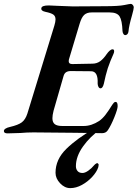

<svg xmlns="http://www.w3.org/2000/svg" viewBox="-67 -682 709 989"><path d="M-47 -7Q-47 -14 -38.5 -19.5Q-30 -25 -16 -28Q27 -38 45.5 -52Q64 -66 74 -97L213 -550Q219 -570 219 -582Q219 -599 207.5 -607Q196 -615 167 -621Q143 -626 146 -640Q148 -654 184 -654L228 -652Q303 -649 307 -649L471 -650Q544 -650 573 -656Q602 -662 607 -662Q612 -662 617 -656.5Q622 -651 622 -644Q622 -635 613 -603Q597 -548 595 -521Q594 -511 589 -506Q584 -501 578 -501Q573 -501 569 -506.5Q565 -512 564 -522Q562 -577 549 -597.5Q536 -618 498 -618H405Q381 -618 367 -605.5Q353 -593 343 -559L289 -379Q287 -374 287 -366Q287 -352 306 -352L408 -354Q432 -354 449.5 -367Q467 -380 483 -404Q490 -414 498 -421Q506 -428 513 -428Q521 -428 521 -418Q521 -411 517 -403Q502 -371 488 -330Q477 -295 468 -251Q462 -227 451 -227Q444 -227 440 -235Q436 -243 436 -252Q439 -315 402 -315L297 -316Q283 -316 273.5 -310Q264 -304 260 -289L209 -112Q203 -88 203 -73Q203 -52 215 -42.5Q227 -33 254 -33H364Q404 -33 444 -59Q461 -71 476.5 -91Q492 -111 511 -142Q513 -144 516 -148.5Q519 -153 522 -155Q525 -157 529 -157Q539 -157 539 -135Q539 -120 522 -78Q505 -36 489 -12Q479 4 459 4L319 2Q175 0 105 0Q72 0 39 3Q-7 5 -28 5Q-47 5 -47 -7ZM219 208Q219 139 275 84.5Q331 30 416 -18H453Q397 21 360.5 72.5Q324 124 324 174Q324 189 332.5 199Q341 209 358 209Q371 209 388 197Q405 185 418 169Q422 164 429 160Q436 156 439 162Q441 162 441 166Q441 172 439 180Q431 204 408 229Q385 254 355 270.5Q325 287 295 287Q266 287 242.5 262Q219 237 219 208Z"/></svg>

Font: EB Garamond SemiBold
Style: Italic
Weight: 600
Italic angle: -17.2°
Designer: Georg Duffner and Octavio Pardo
Foundry: Georg Duffner
Version: Version 1.000